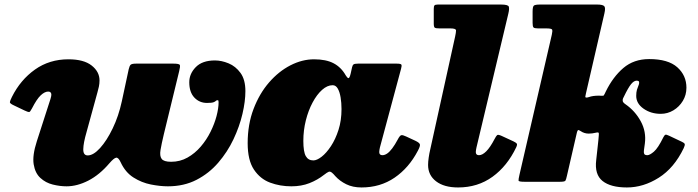

<svg xmlns="http://www.w3.org/2000/svg" viewBox="-20 -800 3071 845"><path d="M32.5 -373.5Q24 -356.5 23.5 -350.5Q23 -344.5 40.5 -336.5L87.5 -314Q103.5 -306.5 108 -306.8Q112.5 -307 120.5 -322.5Q142 -364.5 159.5 -380.8Q177 -397 192 -397Q206 -397 206 -383Q206 -377 202 -364L142 -178Q122 -116 128.2 -77Q134.5 -38 157.8 -16.8Q181 4.5 212.2 12.2Q243.5 20 273 20Q319.5 20 368.8 -5.2Q418 -30.5 461.5 -81.5Q481.5 -104.5 491.2 -106Q501 -107.5 511 -86Q531.5 -41.5 567.5 -18.8Q603.5 4 644.2 12Q685 20 719 20Q789.5 20 844.8 -8.5Q900 -37 940.5 -84Q981 -131 1007.5 -187Q1034 -243 1047 -298.5Q1060 -354 1060 -399Q1060 -449.5 1038.5 -479Q1017 -508.5 986 -521.2Q955 -534 926 -534Q870.5 -534 841.8 -504.8Q813 -475.5 813 -438Q813 -394.5 835.2 -370.8Q857.5 -347 891 -347Q912 -347 919.8 -350Q927.5 -353 930 -356Q932.5 -359 938 -359Q940.5 -359 941.2 -356.8Q942 -354.5 942 -350Q942 -323.5 933 -289.2Q924 -255 906.5 -219.8Q889 -184.5 863.5 -154.8Q838 -125 805.2 -106.5Q772.5 -88 733 -88Q701 -88 691.5 -100.8Q682 -113.5 686.5 -140.2Q691 -167 701 -209L768.5 -486.5Q774 -508 771.5 -514Q769 -520 742.5 -520H579.5Q560.5 -520 555.2 -515.2Q550 -510.5 546.5 -495.5L516 -353.5Q502 -289 476 -235Q450 -181 420.5 -148.5Q391 -116 366 -116Q346 -116 346.5 -143.5Q347 -171 361 -219L409 -394Q412.5 -405.5 415.2 -418.8Q418 -432 418 -446Q418 -484.5 383.2 -511.8Q348.5 -539 281 -539Q197.5 -539 133.8 -493.8Q70 -448.5 32.5 -373.5Z M1483 -320Q1483 -270 1469.8 -228.5Q1456.5 -187 1436.5 -156.8Q1416.5 -126.5 1395.5 -110.2Q1374.5 -94 1359 -94Q1336.5 -94 1325.8 -113Q1315 -132 1315 -180Q1315 -226.5 1326 -270.2Q1337 -314 1355.8 -349Q1374.5 -384 1397.5 -404.5Q1420.5 -425 1444 -425Q1458 -425 1466.5 -410.2Q1475 -395.5 1479 -371.5Q1483 -347.5 1483 -320ZM1819 -136.5Q1830 -157 1828 -164.5Q1826 -172 1808 -180.5L1767 -199.5Q1752.5 -206.5 1746 -205Q1739.5 -203.5 1730.5 -186Q1718 -162.5 1706.2 -147Q1694.5 -131.5 1683.8 -124.2Q1673 -117 1663 -117Q1649 -117 1649 -131Q1649 -135 1650 -140.8Q1651 -146.5 1652 -151L1745 -497Q1749 -511 1746.5 -515.5Q1744 -520 1725 -520H1556Q1540.5 -520 1536 -516.5Q1531.5 -513 1529.5 -504L1523.5 -477Q1518.5 -455 1513.2 -456.2Q1508 -457.5 1501.5 -468.5Q1481.5 -504 1448.2 -521.5Q1415 -539 1362 -539Q1310 -539 1258.2 -512.5Q1206.5 -486 1164 -437Q1121.5 -388 1095.8 -320.2Q1070 -252.5 1070 -170Q1070 -95 1097.5 -53.8Q1125 -12.5 1168.8 3.8Q1212.5 20 1262 20Q1306.5 20 1342 6Q1377.5 -8 1406 -30.5Q1420 -41.5 1426.8 -44Q1433.5 -46.5 1441.5 -39.5Q1444.5 -37 1448 -33.5Q1451.5 -30 1456 -24.5Q1475 -3.5 1503.8 10.8Q1532.5 25 1571 25Q1653.5 25 1716.5 -18Q1779.5 -61 1819 -136.5Z M2217 -739Q2222.5 -761.5 2219.2 -770.8Q2216 -780 2185 -780H1907Q1895.5 -780 1892.2 -776.2Q1889 -772.5 1889 -760.5V-696Q1889 -680.5 1894 -677.8Q1899 -675 1914.5 -675H1962Q1987 -675 1987 -666Q1987 -657 1983 -639L1873 -140Q1869.5 -125.5 1866.8 -107Q1864 -88.5 1864 -74Q1864 -29 1899.2 -2Q1934.5 25 1996 25Q2082.5 25 2147.5 -22Q2212.5 -69 2252 -152Q2257.5 -164 2254.2 -168.2Q2251 -172.5 2239.5 -178L2187.5 -202Q2172 -209 2167.8 -205.2Q2163.5 -201.5 2156.5 -188Q2137.5 -151.5 2120.2 -134.2Q2103 -117 2088 -117Q2074 -117 2074 -131Q2074 -135 2075 -140.8Q2076 -146.5 2077 -151Z M2989 -148Q2995 -161 2993.5 -166Q2992 -171 2982 -175.5L2925 -202.5Q2912.5 -208.5 2908.5 -207Q2904.5 -205.5 2899.5 -196Q2876 -148 2857.8 -132.5Q2839.5 -117 2829 -117Q2818 -117 2815.2 -122.8Q2812.5 -128.5 2814 -139L2818 -168Q2825 -220.5 2800 -266.2Q2775 -312 2733 -341Q2722 -348.5 2720.8 -354.8Q2719.5 -361 2722 -367Q2723 -369 2724 -371Q2725 -373 2726 -375Q2745 -414.5 2757.5 -429.8Q2770 -445 2782 -445Q2786 -445 2789.5 -443.5Q2793 -442 2793 -436Q2793 -430.5 2789.8 -423.2Q2786.5 -416 2783.2 -405Q2780 -394 2780 -378Q2780 -344.5 2812.2 -321.8Q2844.5 -299 2888 -299Q2918 -299 2943.8 -314.5Q2969.5 -330 2985.2 -356Q3001 -382 3001 -414Q3001 -468 2960.8 -504Q2920.5 -540 2837 -540Q2769.5 -540 2723.5 -500.8Q2677.5 -461.5 2646 -397Q2644 -393.5 2641.5 -387.5Q2638.5 -382 2637.2 -380Q2636 -378 2628.5 -378.5Q2621.5 -379 2615 -379Q2602.5 -379 2591.5 -377.5Q2580.5 -376 2571 -372.5Q2555 -367.5 2556 -375Q2557 -382.5 2559 -390L2640 -741Q2646 -766.5 2639 -773.2Q2632 -780 2608 -780H2357Q2335.5 -780 2329.8 -775.5Q2324 -771 2324 -749V-699Q2324 -683.5 2328 -679.2Q2332 -675 2348 -675H2384Q2407 -675 2409.8 -669.8Q2412.5 -664.5 2408.5 -647L2266 -30Q2261.5 -10.5 2262.2 -5.2Q2263 0 2288 0H2445Q2465.5 0 2468.5 -5Q2471.5 -10 2475 -26L2519 -217Q2521 -224.5 2523.5 -227Q2526 -229.5 2535.5 -223Q2551.5 -212 2571 -212Q2579 -212 2586.2 -213Q2593.5 -214 2600 -215.5Q2609.5 -218 2613 -216.8Q2616.5 -215.5 2615.5 -207Q2614.5 -195.5 2613.5 -183.5Q2612.5 -171.5 2611 -160L2604 -96Q2596 -32 2631.8 -3.5Q2667.5 25 2739 25Q2811.5 25 2879.2 -17.8Q2947 -60.5 2989 -148Z"/></svg>

Font: Besley Black
Style: Italic
Weight: 900
Italic angle: -13°
Designer: Owen Earl
Foundry: indestructible type*
Version: Version 2.001